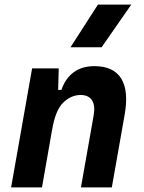

<svg xmlns="http://www.w3.org/2000/svg" viewBox="-20 -815 626 835"><path d="M28.3 0 119.6 -517.6H235.4L232.9 -423.8H247.1Q263.7 -473.1 299.8 -500.2Q335.9 -527.3 390.6 -527.3Q473.6 -527.3 507.1 -473.6Q540.5 -419.9 522 -315.4L466.3 0H332L387.2 -312.5Q395 -356.4 379.9 -379.2Q364.7 -401.9 330.6 -401.9Q289.1 -401.9 254.9 -368.7Q220.7 -335.4 206.5 -249.5V-250.5L162.6 0ZM286.6 -609.4 405.8 -794.9H550.8L421.9 -609.4Z"/></svg>

Font: Cascadia Mono
Style: Bold Italic
Weight: 700
Italic angle: -10°
Monospace: yes
Designer: Aaron Bell
Foundry: Saja Typeworks
Version: Version 2404.023; ttfautohint (v1.8.4)